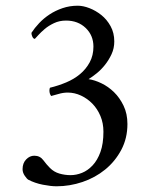

<svg xmlns="http://www.w3.org/2000/svg" viewBox="-20 -647 525 672"><path d="M252 -627Q271 -627 293 -618.5Q315 -610 334.5 -594.5Q354 -579 367 -555.5Q380 -532 380 -502Q380 -478 370.5 -457.5Q361 -437 347.5 -420Q334 -403 318.5 -390.5Q303 -378 290 -370Q311 -367 335 -355.5Q359 -344 379 -324.5Q399 -305 412.5 -277Q426 -249 426 -213Q426 -163 404.5 -122.5Q383 -82 348 -53.5Q313 -25 268.5 -10Q224 5 178 5Q158 5 130 -0.5Q102 -6 79 -18Q74 -21 66.5 -32Q59 -43 59 -55Q59 -76 71.5 -89Q84 -102 100 -102Q120 -102 131.5 -86.5Q143 -71 155 -59Q169 -45 188 -39.5Q207 -34 227 -34Q247 -34 267 -42Q287 -50 304 -68Q321 -86 331.5 -115Q342 -144 342 -186Q342 -216 331.5 -241Q321 -266 303.5 -284Q286 -302 263.5 -312.5Q241 -323 217 -323Q201 -323 184.5 -318Q168 -313 159 -311Q153 -319 153 -330Q153 -337 155 -340Q184 -347 211.5 -358.5Q239 -370 260 -387.5Q281 -405 294 -429Q307 -453 307 -484Q307 -523 280 -549Q253 -575 211 -575Q188 -575 169 -566Q150 -557 136.5 -545.5Q123 -534 114 -524Q105 -514 102 -511Q97 -511 93.5 -518Q90 -525 90 -532Q101 -549 117 -566Q133 -583 153.5 -596.5Q174 -610 199 -618.5Q224 -627 252 -627Z"/></svg>

Font: Vermiglione
Style: Regular
Weight: 400
Version: Version 1.000